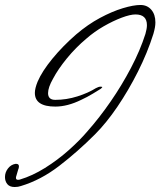

<svg xmlns="http://www.w3.org/2000/svg" viewBox="-24 -643 644 771"><path d="M35 108Q15 108 5.5 96.5Q-4 85 -4 68Q-4 49 8 33.5Q20 18 38 15H41Q52 15 52 25Q52 32 49 38L42 62Q41 65 40.5 67Q40 69 40 71Q40 79 48 79Q53 79 56 78Q106 63 156.5 31.5Q207 0 252 -40Q297 -80 329 -118Q375 -170 420 -235Q465 -300 502 -370.5Q539 -441 560 -507Q566 -528 566 -542Q566 -585 520 -585Q499 -585 464.5 -572Q430 -559 392.5 -537.5Q355 -516 323 -488Q280 -452 244.5 -408.5Q209 -365 189 -327Q169 -292 169 -269Q169 -242 198 -242Q243 -242 287 -256Q331 -270 361 -289Q372 -295 380 -295Q389 -295 386 -292Q386 -291 380 -286Q372 -281 349 -267Q326 -253 302 -242Q247 -215 198 -215Q116 -215 116 -270Q116 -288 127 -315Q145 -357 186.5 -407.5Q228 -458 282 -505Q329 -545 377.5 -571Q426 -597 469 -610Q512 -623 540 -623Q567 -623 583.5 -604Q600 -585 600 -553Q600 -543 598 -532Q596 -521 592 -507Q568 -431 530 -355.5Q492 -280 447.5 -214.5Q403 -149 357 -103L356 -102Q288 -34 214 23Q140 80 60 104Q49 108 35 108Z"/></svg>

Font: Allison
Style: Regular
Weight: 400
Designer: Robert E. Leuschke
Foundry: Robert E. Leuschke
Version: Version 1.010; ttfautohint (v1.8.3)